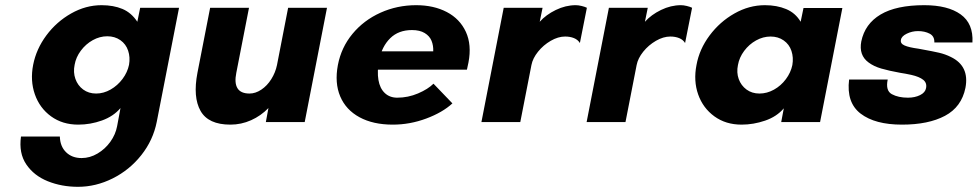

<svg xmlns="http://www.w3.org/2000/svg" viewBox="-20 -471 3773 741"><path d="M61 56H211Q212 94 235 116.5Q258 139 295 139Q327 139 356.5 121.5Q386 104 406 76Q426 48 432 16L445 -54Q418 -22 373.5 -6Q329 10 282 10Q221 10 177 -22Q133 -54 114.5 -107Q96 -160 108 -221Q120 -282 159 -334.5Q198 -387 254.5 -419Q311 -451 372 -451Q418 -451 452.5 -436.5Q487 -422 510 -387L521 -441H671L585 -1Q571 70 525.5 127.5Q480 185 415 217.5Q350 250 281 250Q218 250 164.5 228.5Q111 207 81.5 163.5Q52 120 61 56ZM478 -221Q483 -250 474.5 -275.5Q466 -301 444.5 -316Q423 -331 394 -331Q365 -331 338 -316Q311 -301 292 -275.5Q273 -250 268 -221Q262 -192 271 -166.5Q280 -141 301 -125.5Q322 -110 351 -110Q380 -110 407 -125.5Q434 -141 453 -166.5Q472 -192 478 -221Z M742 -190 791 -441H941L892 -190Q884 -151 896.5 -130.5Q909 -110 943 -110Q966 -110 988.5 -125Q1011 -140 1027 -165.5Q1043 -191 1049 -220L1092 -441H1242L1156 0H1006L1016 -54Q987 -24 949 -7Q911 10 869 10Q784 10 754 -43Q724 -96 742 -190Z M1284 -220Q1297 -288 1340.5 -340.5Q1384 -393 1448.5 -422Q1513 -451 1586 -451Q1654 -451 1704.5 -424.5Q1755 -398 1778 -348Q1801 -298 1788 -230L1782 -202H1409L1423 -273H1652Q1653 -295 1645.5 -313.5Q1638 -332 1619 -343.5Q1600 -355 1570 -355Q1518 -355 1486 -323.5Q1454 -292 1443 -239Q1435 -195 1440.5 -162.5Q1446 -130 1465 -112Q1484 -94 1513 -94Q1555 -94 1593.5 -110.5Q1632 -127 1653 -148L1726 -72Q1688 -37 1625 -13.5Q1562 10 1496 10Q1420 10 1367.5 -18.5Q1315 -47 1293 -99Q1271 -151 1284 -220Z M1924 -441H2074L2063 -387Q2087 -414 2125 -432.5Q2163 -451 2202 -451Q2212 -451 2224.5 -448Q2237 -445 2245 -441L2218 -305Q2210 -318 2195 -324Q2180 -330 2161 -330Q2134 -330 2105.5 -313.5Q2077 -297 2056.5 -271.5Q2036 -246 2031 -220L1988 0H1838Z M2330 -441H2480L2469 -387Q2493 -414 2531 -432.5Q2569 -451 2608 -451Q2618 -451 2630.5 -448Q2643 -445 2651 -441L2624 -305Q2616 -318 2601 -324Q2586 -330 2567 -330Q2540 -330 2511.5 -313.5Q2483 -297 2462.5 -271.5Q2442 -246 2437 -220L2394 0H2244Z M2668 -220Q2679 -281 2718.5 -334Q2758 -387 2814.5 -419Q2871 -451 2932 -451Q2978 -451 3014 -436Q3050 -421 3070 -387L3081 -440H3231L3145 0H2995L3005 -53Q2978 -21 2933 -5.5Q2888 10 2842 10Q2781 10 2737 -22Q2693 -54 2674.5 -106.5Q2656 -159 2668 -220ZM3038 -220Q3043 -249 3034.5 -274.5Q3026 -300 3004.5 -315Q2983 -330 2954 -330Q2925 -330 2898 -315Q2871 -300 2852 -274.5Q2833 -249 2828 -220Q2822 -191 2831 -166Q2840 -141 2861 -125.5Q2882 -110 2911 -110Q2940 -110 2967 -125Q2994 -140 3013 -165.5Q3032 -191 3038 -220Z M3257 -164H3406Q3397 -121 3422 -107.5Q3447 -94 3484 -94Q3511 -94 3531 -104Q3551 -114 3554 -131Q3558 -151 3543 -163Q3528 -175 3497 -182Q3474 -187 3454 -190Q3410 -198 3381 -206.5Q3352 -215 3332 -230Q3294 -258 3304 -311Q3318 -379 3378.5 -415Q3439 -451 3547 -451Q3638 -451 3687.5 -415.5Q3737 -380 3733 -307H3586Q3587 -331 3568 -341Q3549 -351 3523 -351Q3500 -351 3479.5 -341Q3459 -331 3457 -317Q3454 -303 3471 -295.5Q3488 -288 3525 -283L3541 -280Q3580 -273 3604 -267.5Q3628 -262 3650 -251Q3722 -216 3706 -132Q3691 -58 3627 -24Q3563 10 3461 10Q3357 10 3301.5 -32.5Q3246 -75 3257 -164Z"/></svg>

Font: Teachers[wght] Italic
Style: Regular
Weight: 400
Designer: Alfredo Marco Pradil & Chank Diesel
Version: Version 1.000;Glyphs 3.1.2 (3151)